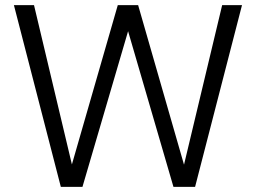

<svg xmlns="http://www.w3.org/2000/svg" viewBox="-20 -725 993 745"><path d="M737 0H653L477 -604L300 0H216L34 -705H112L259 -87L437 -705H516L694 -86L842 -705H919Z"/></svg>

Font: Ulagadi Sans Light
Style: Regular
Weight: 300
Designer: Ninad Kale (Devanagari), Jonny Pinhorn (Latin)
Foundry: Indian Type Foundry
Version: Version 3.01;March 29, 2020;FontCreator 12.0.0.2522 64-bit; 